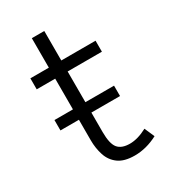

<svg xmlns="http://www.w3.org/2000/svg" viewBox="-161 -710 708 801"><g transform="rotate(-30 193.0 -309.5)"><path d="M361 -19Q306 10 250 10Q200 10 172 -10.5Q144 -31 133 -65Q122 -99 122 -137V-236H33V-286H122V-434H33V-487H122V-629H182V-487H347V-434H182V-286H320V-236H182V-142Q182 -86 199.5 -64.5Q217 -43 257 -43Q295 -43 340 -67Z"/></g></svg>

Font: Inria Sans Light
Style: Regular
Weight: 300
Designer: Black Foundry Team
Foundry: Black Foundry
Version: Version 1.2; ttfautohint (v1.8.3)